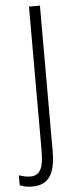

<svg xmlns="http://www.w3.org/2000/svg" viewBox="-107 -745 373 960"><g transform="rotate(-5 79.0 -265.0)"><path d="M15 184C95 184 132 135 132 15V-714H77V8C77 93 61 133 10 133C-10 133 -29 128 -47 122V172C-29 180 -8 184 15 184Z"/></g></svg>

Font: Noto Sans Lao Looped ExtraCondensed Light
Style: Regular
Weight: 300
Width: 2
Designer: Mark Frömberg, Ben Mitchell
Foundry: The Fontpad Ltd
Version: Version 1.002